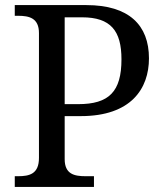

<svg xmlns="http://www.w3.org/2000/svg" viewBox="-20 -734 644 754"><path d="M38 0H349V-42H316C272 -42 234 -50 234 -109V-278H297C495 -278 565 -386 565 -505C565 -635 487 -714 319 -714H38V-672H51C95 -672 133 -663 133 -604V-114C133 -51 96 -42 51 -42H38ZM287 -325H234V-666H302C415 -666 457 -613 457 -501C457 -374 408 -325 287 -325Z"/></svg>

Font: Noto Serif Balinese
Style: Regular
Weight: 400
Designer: Monotype Design Team
Foundry: Monotype Imaging Inc.
Version: Version 2.005